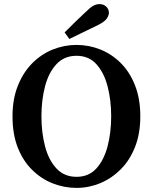

<svg xmlns="http://www.w3.org/2000/svg" viewBox="-20 -899 744 936"><path d="M353 17Q293 17 237 -5Q181 -27 136.5 -71Q92 -115 66.5 -180Q41 -245 41 -332Q41 -416 67 -481Q93 -546 137 -590.5Q181 -635 237 -657.5Q293 -680 353 -680Q413 -680 468.5 -658Q524 -636 568 -592.5Q612 -549 638 -483.5Q664 -418 664 -332Q664 -248 638.5 -183Q613 -118 568.5 -73.5Q524 -29 468.5 -6Q413 17 353 17ZM353 -37Q413 -37 450 -78Q487 -119 504.5 -186Q522 -253 522 -332Q522 -411 504.5 -478Q487 -545 450 -586Q413 -627 353 -627Q293 -627 255 -586Q217 -545 199.5 -478Q182 -411 182 -332Q182 -253 199.5 -186Q217 -119 255 -78Q293 -37 353 -37ZM295 -741Q321 -767 346.5 -792Q372 -817 397 -840Q420 -863 435 -871Q450 -879 465 -879Q485 -879 498 -866.5Q511 -854 511 -837Q511 -824 500.5 -808.5Q490 -793 458 -777Q423 -760 388 -743Q353 -726 318 -709Z"/></svg>

Font: Source Serif Pro SemiBold
Style: Regular
Weight: 600
Designer: Frank Grießhammer
Foundry: Adobe Systems Incorporated
Version: Version 3.001;hotconv 1.0.111;makeotfexe 2.5.65597